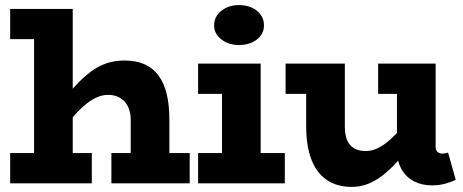

<svg xmlns="http://www.w3.org/2000/svg" viewBox="-20 -721 1822 755"><path d="M494 0V-250Q494 -272 488 -290Q482 -308 470.5 -321Q459 -334 442.5 -341Q426 -348 405 -348Q381 -348 357 -336.5Q333 -325 308.5 -303.5Q284 -282 259 -251Q234 -220 207 -180V-299Q242 -346 273.5 -380.5Q305 -415 335.5 -438Q366 -461 398.5 -472Q431 -483 470 -483Q515 -483 548 -468.5Q581 -454 603 -424.5Q625 -395 635.5 -351.5Q646 -308 646 -250V0ZM20 0V-119H341V0ZM418 0V-119H726V0ZM266 -686V0H114V-567H20V-686Z M853 -40V-471H1005V-40ZM759 0V-119H1100V0ZM759 -352V-471H963V-352ZM919 -544Q879 -544 850.5 -566Q822 -588 822 -621Q822 -656 850.5 -678.5Q879 -701 919 -701Q963 -701 990.5 -678.5Q1018 -656 1018 -621Q1018 -588 990.5 -566Q963 -544 919 -544Z M1363 14Q1320 14 1287 -1Q1254 -16 1231 -45.5Q1208 -75 1196 -119.5Q1184 -164 1184 -222V-471H1336V-222Q1336 -202 1340 -185Q1344 -168 1353.5 -155Q1363 -142 1379 -134.5Q1395 -127 1420 -127Q1441 -127 1463.5 -137.5Q1486 -148 1510 -168.5Q1534 -189 1559.5 -219.5Q1585 -250 1612 -289V-171Q1577 -124 1546 -89.5Q1515 -55 1485.5 -32Q1456 -9 1426 2.5Q1396 14 1363 14ZM1103 -352V-471H1313V-352ZM1679 8Q1639 8 1608 -8Q1577 -24 1559 -55.5Q1541 -87 1541 -132V-471H1693V-146Q1693 -130 1700.5 -123.5Q1708 -117 1718 -117Q1726 -117 1732 -118.5Q1738 -120 1742 -121L1772 -14Q1759 -7 1733.5 0.5Q1708 8 1679 8ZM1467 -352V-471H1675V-352Z"/></svg>

Font: BioRhyme ExtraBold
Style: Regular
Weight: 800
Designer: Aoife Mooney
Foundry: Aoife Mooney Type
Version: Version 1.600;gftools[0.9.33]